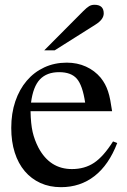

<svg xmlns="http://www.w3.org/2000/svg" viewBox="-20 -776 535 807"><path d="M472.7 -174.8Q437.5 -83 377.4 -36.1Q317.4 10.7 236.3 10.7Q188.5 10.7 149.9 -6.8Q111.3 -24.4 84 -56.6Q56.6 -88.9 42 -134.8Q27.3 -180.7 27.3 -238.3Q27.3 -299.8 44.4 -350.1Q61.5 -400.4 92.3 -436.5Q123 -472.7 166 -492.7Q209 -512.7 260.7 -512.7Q304.7 -512.7 341.3 -496.1Q377.9 -479.5 403.3 -449.2Q414.1 -435.5 421.4 -421.9Q428.7 -408.2 434.1 -392.1Q439.5 -376 443.4 -355.5Q447.3 -335 451.2 -308.6H108.4Q109.4 -254.9 117.2 -221.2Q125 -187.5 141.6 -155.3Q189.5 -65.4 282.2 -65.4Q335.9 -65.4 375.5 -91.8Q415 -118.2 455.1 -181.6ZM337.9 -344.7Q327.1 -417 303.2 -444.8Q279.3 -472.7 228.5 -472.7Q176.8 -472.7 147.9 -442.4Q119.1 -412.1 110.4 -344.7ZM166 -564.5 330.1 -729.5Q344.7 -744.1 354.5 -750Q364.3 -755.9 377 -755.9Q416 -755.9 416 -719.7Q416 -694.3 381.8 -672.9L210 -564.5Z"/></svg>

Font: Jomolhari
Style: Regular
Weight: 400
Designer: Christopher J. Fynn
Foundry: Christopher  J.  Fynn (Karma Drubgy¸ Tenzin).
Version: Version 1.000